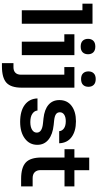

<svg xmlns="http://www.w3.org/2000/svg" viewBox="467 -1270 1008 1982"><g transform="rotate(90 971.0 -279.0)"><path d="M86 0V-626H18V-730H225V0Z M461 -608Q421 -608 401 -628.5Q381 -649 381 -684Q381 -718 401 -738.5Q421 -759 461 -759Q500 -759 520 -738.5Q540 -718 540 -684Q540 -649 520 -628.5Q500 -608 461 -608ZM410 0V-439H334V-543H549V0Z M796 -612Q757 -612 737 -632.5Q717 -653 717 -688Q717 -722 737 -742.5Q757 -763 796 -763Q836 -763 856 -742.5Q876 -722 876 -688Q876 -653 856 -632.5Q836 -612 796 -612ZM632 205V86H674Q711 86 731 66Q751 46 751 9V-439H672V-543H885V1Q885 112 834 158.5Q783 205 665 205Z M1238 17Q1126 17 1062.5 -30.5Q999 -78 996 -162H1121Q1123 -131 1153.5 -109.5Q1184 -88 1240 -88Q1290 -88 1319.5 -106Q1349 -124 1349 -155Q1349 -210 1250 -219L1202 -224Q1110 -234 1061.5 -276Q1013 -318 1013 -388Q1013 -469 1073 -514Q1133 -559 1232 -559Q1334 -559 1395 -514Q1456 -469 1459 -386H1334Q1332 -416 1305.5 -435Q1279 -454 1231 -454Q1188 -454 1163.5 -437.5Q1139 -421 1139 -393Q1139 -367 1158.5 -353Q1178 -339 1222 -334L1270 -329Q1367 -319 1421 -275.5Q1475 -232 1475 -160Q1475 -80 1410 -31.5Q1345 17 1238 17Z M1826 7Q1710 7 1658 -40.5Q1606 -88 1606 -204V-441H1520V-543H1607V-696H1737V-543H1904V-441H1736V-195Q1736 -155 1757.5 -133.5Q1779 -112 1819 -112H1904V7Z"/></g></svg>

Font: Cazoo Sans SemiBold
Style: Regular
Weight: 600
Designer: Jonathan Barnbrook, Julián Moncada
Foundry: Barnbrook Fonts
Version: Version 2.000;Glyphs 3.2.3 (3260)